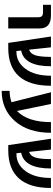

<svg xmlns="http://www.w3.org/2000/svg" viewBox="828 -1388 640 2337"><g transform="rotate(90 1148.5 -220.0)"><path d="M39.1 -422.9V-519.5H170.9Q327.1 -519.5 327.1 -379.9V0H190.4V-363.3Q190.4 -396.5 176.3 -409.7Q162.1 -422.9 127 -422.9Z M424.8 -519.5H556.6L585 -253.9Q632.8 -268.6 652.8 -327.6Q672.9 -386.7 672.9 -519.5H787.1Q787.1 -193.4 595.7 -157.2L601.6 -99.6H612.3Q737.3 -99.6 819.8 -211.4Q902.3 -323.2 902.3 -519.5H1024.4Q1024.4 -259.8 908.2 -129.9Q792 0 566.4 0H502.9Z M1086.9 -16.6Q1162.1 -16.6 1224.6 -40L1103.5 -519.5H1246.1L1331.1 -106.4Q1466.8 -236.3 1466.8 -519.5H1596.7Q1596.7 -243.2 1454.6 -81.5Q1312.5 80.1 1086.9 80.1Z M1668.9 -519.5H1800.8L1829.1 -253.9Q1877 -268.6 1897 -327.6Q1917 -386.7 1917 -519.5H2031.2Q2031.2 -193.4 1839.8 -157.2L1845.7 -99.6H1856.4Q1981.4 -99.6 2064 -211.4Q2146.5 -323.2 2146.5 -519.5H2268.6Q2268.6 -259.8 2152.3 -129.9Q2036.1 0 1810.5 0H1747.1Z"/></g></svg>

Font: GenEi M Gothic v2 Bold
Style: Regular
Weight: 700
Version: Version 2.0